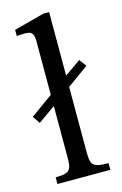

<svg xmlns="http://www.w3.org/2000/svg" viewBox="-111 -756 512 806"><g transform="rotate(-15 145.0 -353.0)"><path d="M30 -267 105 -320V-101C105 -45 101 -29 35 -29V0H265V-29C193 -29 188 -43 188 -101V-381L281 -448L258 -479L188 -430V-706H163L31 -671V-644C31 -644 46 -646 63 -646C88 -646 105 -644 105 -603V-369L8 -299Z"/></g></svg>

Font: STIX Two Math
Style: Regular
Weight: 400
Designer: Ross Mills, John Hudson & Paul Hanslow, Tiro Typeworks Ltd; with portions MicroPress Inc., with additions and correction
Foundry: Tiro Typeworks Ltd
Version: Version 2.02 b142